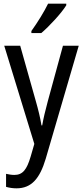

<svg xmlns="http://www.w3.org/2000/svg" viewBox="-20 -786 452 1046"><path d="M341 -757V-766H242C220 -721 186 -666 151 -617V-606H205C248 -642 316 -716 341 -757ZM3 -537 167 -2 147 67C126 138 104 167 58 167C43 167 26 164 13 161V232C31 237 49 240 70 240C152 240 197 186 229 79L409 -537H323L240 -233C227 -185 216 -139 210 -103H206C199 -146 188 -190 176 -232L90 -537Z"/></svg>

Font: Noto Sans Kannada Condensed
Style: Regular
Weight: 400
Width: 3
Designer: Jelle Bosma - Monotype Design Team
Foundry: Monotype Imaging Inc.
Version: Version 2.005